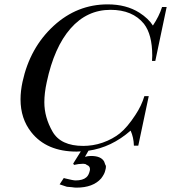

<svg xmlns="http://www.w3.org/2000/svg" viewBox="-20 -684 783 879"><path d="M661 -244 613 -17H593Q592 -55 578 -86Q490 -9 385 6L369 34Q382 30 397 30Q443 30 457 56Q459 60 462 70Q465 73 465 79Q465 86 462 96Q459 112 443 133Q406 175 330 175Q321 175 309 173Q292 171 286 171L253 160L272 131L279 133Q315 142 326 142Q359 142 375 128Q386 119 391 98Q392 94 392 91Q392 76 377 71Q372 66 364 66Q360 66 356 66Q340 66 319 71L315 65L350 9Q340 10 331 10Q193 10 123 -79Q74 -141 74 -229Q74 -267 83 -309Q117 -466 226 -566Q333 -664 473 -664Q558 -664 618 -626Q660 -599 680 -567Q694 -588 704.5 -609Q715 -630 722 -652H743L691 -405H676Q677 -417 677 -429Q677 -526 639 -575Q587 -639 486 -639Q378 -639 303 -553.5Q228 -468 194 -308Q183 -258 183 -216Q183 -147 220.5 -81.5Q258 -16 361 -16Q382 -16 404.5 -19.5Q427 -23 450 -31Q473 -39 493 -50Q513 -61 528 -73Q563 -101 600 -158Q628 -200 641 -244Z"/></svg>

Font: New Athena Unicode
Style: Italic
Weight: 400
Designer: J. Rusten 1997; rev. by R. Hancock 2001, 2002, rev. by D. Mastronarde 2002-2019
Foundry: Society for Classical Studies (formerly American Philological Association)
Version: Version 5.008